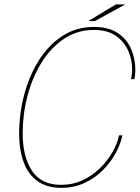

<svg xmlns="http://www.w3.org/2000/svg" viewBox="-20 -870 657 898"><path d="M552.5 -237Q544 -196 520.5 -153Q497 -110 460.2 -73.2Q423.5 -36.5 374.8 -14Q326 8.5 266.5 8.5Q198.5 8.5 155 -23.2Q111.5 -55 90.5 -112Q69.5 -169 69.5 -244.5Q69.5 -336.5 92.8 -425.5Q116 -514.5 161 -586.5Q206 -658.5 271 -701.2Q336 -744 419.5 -744Q489 -744 531.5 -715Q574 -686 593.5 -640.2Q613 -594.5 613 -544.5Q613 -532 611.5 -518.8Q610 -505.5 608.5 -500H593Q594.5 -507 596.2 -520.2Q598 -533.5 598 -546Q598 -592 579.2 -634Q560.5 -676 521 -703Q481.5 -730 419.5 -730Q340.5 -730 278.5 -688Q216.5 -646 173.5 -576Q130.5 -506 108.2 -420.2Q86 -334.5 86 -246.5Q86 -138 129.2 -71.8Q172.5 -5.5 265.5 -5.5Q320 -5.5 366 -27Q412 -48.5 447.5 -83.2Q483 -118 506 -158.5Q529 -199 537 -237ZM393 -771.5 522.5 -849.5H566L424 -771.5Z"/></svg>

Font: Epilogue Thin
Style: Italic
Weight: 250
Italic angle: -12°
Designer: Tyler Finck
Foundry: Etcetera Type Co
Version: Version 2.112